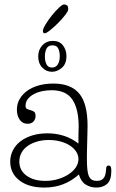

<svg xmlns="http://www.w3.org/2000/svg" viewBox="-20 -833 521 864"><path d="M333 -219Q333 -232 333.5 -244.5Q334 -257 334 -264Q334 -342 306 -384.5Q278 -427 212 -427Q190 -427 169 -422.5Q148 -418 131.5 -409Q115 -400 105 -387Q95 -374 95 -358Q95 -346 101 -343Q107 -340 115 -338Q123 -336 131.5 -331.5Q140 -327 140 -311Q140 -296 130.5 -286Q121 -276 104 -276Q81 -276 68.5 -294.5Q56 -313 56 -339Q56 -366 68.5 -387.5Q81 -409 102.5 -424.5Q124 -440 154 -448.5Q184 -457 220 -457Q299 -457 336.5 -412Q374 -367 374 -268Q374 -256 373.5 -237.5Q373 -219 372.5 -199Q372 -179 371.5 -158.5Q371 -138 371 -122Q371 -91 373 -71Q375 -51 380.5 -39.5Q386 -28 394.5 -23.5Q403 -19 415 -19Q429 -19 437 -23.5Q445 -28 449.5 -36Q454 -44 455.5 -54.5Q457 -65 458 -76Q459 -88 468 -88Q476 -88 478.5 -82Q481 -76 481 -65Q481 -22 462 -5.5Q443 11 414 11Q387 11 365.5 -2.5Q344 -16 335 -48Q303 -19 264.5 -4Q226 11 179 11Q109 11 67.5 -21Q26 -53 26 -106Q26 -133 38 -156.5Q50 -180 72 -197Q94 -214 125 -223.5Q156 -233 194 -233Q232 -233 267 -222Q302 -211 333 -187ZM67 -106Q67 -66 99.5 -42.5Q132 -19 184 -19Q214 -19 241 -27Q268 -35 288.5 -48.5Q309 -62 321 -79.5Q333 -97 333 -117Q333 -135 322.5 -151Q312 -167 294 -178.5Q276 -190 251.5 -196.5Q227 -203 199 -203Q171 -203 147 -196Q123 -189 105 -176.5Q87 -164 77 -146Q67 -128 67 -106ZM279 -581Q279 -545 258 -527.5Q237 -510 214 -510Q188 -510 170 -529Q152 -548 152 -579Q152 -609 170.5 -629Q189 -649 218 -649Q248 -649 263.5 -628.5Q279 -608 279 -581ZM216 -629Q197 -629 189.5 -614.5Q182 -600 182 -579Q182 -557 189.5 -543Q197 -529 214 -529Q231 -529 240 -543Q249 -557 249 -580Q249 -599 242.5 -614Q236 -629 216 -629ZM287 -791Q287 -783 273 -765Q259 -747 241 -729Q223 -711 205.5 -697Q188 -683 181 -683Q173 -683 173 -694Q173 -703 185 -723Q197 -743 213 -763Q229 -783 245 -798Q261 -813 268 -813Q276 -813 281.5 -809Q287 -805 287 -791Z"/></svg>

Font: Life Savers
Style: Regular
Weight: 400
Designer: Pablo Impallari, Rodrigo Fuenzalida, Brenda Gallo
Foundry: Pablo Impallari, Rodrigo Fuenzalida, Brenda Gallo
Version: Version 3.001; ttfautohint (v0.95) -l 8 -r 50 -G 200 -x 14 -